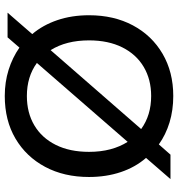

<svg xmlns="http://www.w3.org/2000/svg" viewBox="10 -762 764 825"><g transform="rotate(90 392.5 -350.0)"><path d="M35 0 127 -106Q88 -152 67 -214Q46 -276 46 -350Q46 -457 89.5 -538.5Q133 -620 211.5 -666Q290 -712 393 -712Q454 -712 506.5 -696Q559 -680 601 -650L645 -700H750L659 -595Q699 -549 720 -486.5Q741 -424 741 -350Q741 -243 697.5 -161.5Q654 -80 576 -34Q498 12 393 12Q333 12 280.5 -4.5Q228 -21 185 -51L141 0ZM154 -350Q154 -252 196 -185L535 -574Q476 -617 393 -617Q322 -617 268 -585Q214 -553 184 -493Q154 -433 154 -350ZM393 -83Q465 -83 519 -115Q573 -147 603 -207Q633 -267 633 -350Q633 -400 622 -441.5Q611 -483 590 -516L251 -126Q310 -83 393 -83Z"/></g></svg>

Font: DeepMind Sans Medium
Style: Regular
Weight: 500
Designer: Jonny Pinhorn / Modifications: Colophon Foundry
Foundry: Colophon Foundry
Version: Version 1.002; ttfautohint (v1.8.2)